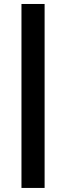

<svg xmlns="http://www.w3.org/2000/svg" viewBox="-20 -825 329 956"><path d="M86.9 -805.2H202.1V110.8H86.9Z"/></svg>

Font: Montserrat-SemiBold
Style: Regular
Weight: 600
Designer: Julieta Ulanovsky
Foundry: Julieta Ulanovsky
Version: Version 6.001